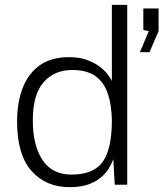

<svg xmlns="http://www.w3.org/2000/svg" viewBox="-20 -763 675 793"><path d="M268 10Q169 10 109.8 -57.5Q50.5 -125 50.5 -260.5Q50.5 -340.5 74 -400.5Q97.5 -460.5 145 -493.8Q192.5 -527 264.5 -527Q307 -527 338.2 -515.8Q369.5 -504.5 391 -488.2Q412.5 -472 425 -455.5Q437.5 -439 442 -428.5V-743H505.5V0H454L448 -106Q444 -94.5 434 -75.2Q424 -56 403.8 -36.2Q383.5 -16.5 350.2 -3.2Q317 10 268 10ZM275.5 -42Q367 -42 404.5 -95Q442 -148 442 -266Q441 -330.5 425 -377.2Q409 -424 373.5 -449Q338 -474 278 -474Q205 -474 160.2 -423.5Q115.5 -373 115.5 -266Q115.5 -163 155.2 -102.5Q195 -42 275.5 -42ZM558 -547.5 594.5 -634.5 572 -639V-728H635V-634.5L597.5 -547.5Z"/></svg>

Font: Public Sans ExtraLight
Style: Regular
Weight: 250
Designer: The Public Sans Project Authors: Dan O. Williams and USWDS (Libre Franklin designed by Pablo Impallari and Rodrigo Fuenz
Version: Version 1.007